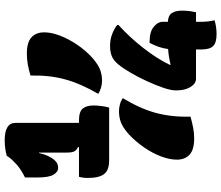

<svg xmlns="http://www.w3.org/2000/svg" viewBox="-84 -770 967 840"><g transform="rotate(-90 400.0 -349.5)"><path d="M410 -404Q455 -481 473.5 -549.5Q492 -618 490 -700Q516 -708 539 -712Q562 -716 587 -716Q635 -716 657 -696Q679 -676 679 -640Q679 -609 665 -572Q651 -535 626 -497.5Q601 -460 567 -429Q537 -403 514 -395Q491 -387 467 -387Q452 -387 435.5 -392Q419 -397 410 -404ZM732 105Q720 109 704 111.5Q688 114 671 114Q634 114 619 99Q604 84 604 47V24H476Q455 24 440 0Q425 -24 425 -61V-65Q425 -85 436.5 -119Q448 -153 466 -192Q484 -231 503.5 -264Q523 -297 538 -315Q556 -337 575 -344.5Q594 -352 620 -352Q646 -352 669.5 -343.5Q693 -335 711 -321V-315Q658 -267 611 -207Q564 -147 537 -91V-87Q573 -96 606 -98Q609 -121 616 -140.5Q623 -160 633 -179H639Q681 -179 703 -161Q725 -143 725 -123V-99Q752 -98 763 -82Q774 -66 774 -37Q774 -18 771.5 -1Q769 16 767 24H725V40Q725 80 732 105ZM391 -296Q345 -220 326.5 -151.5Q308 -83 310 0Q285 7 262 11.5Q239 16 214 16Q166 16 144 -4Q122 -24 122 -60Q122 -91 136 -128.5Q150 -166 175.5 -203Q201 -240 234 -271Q264 -297 286.5 -305Q309 -313 334 -313Q349 -313 365 -308.5Q381 -304 391 -296ZM47 -488H177V-492Q164 -498 158.5 -508Q153 -518 153 -540V-663H151Q141 -618 119 -594Q106 -579 85 -579Q69 -579 56.5 -599Q44 -619 44 -671V-724Q60 -732 73.5 -740.5Q87 -749 99 -759Q110 -769 120.5 -780Q131 -791 139 -804Q153 -808 170.5 -810.5Q188 -813 207 -813Q283 -813 283 -765V-488H293Q332 -488 345.5 -471.5Q359 -455 359 -425Q359 -408 356.5 -389Q354 -370 350 -356H119Q76 -356 59 -378Q42 -400 42 -449Q42 -471 47 -488Z"/></g></svg>

Font: Recursive Sn Csl St Blk
Style: Regular
Weight: 900
Version: Version 1.079;hotconv 1.0.112;makeotfexe 2.5.65598; ttfautoh